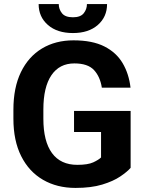

<svg xmlns="http://www.w3.org/2000/svg" viewBox="-20 -921 722 951"><path d="M627 -371.6V-89.8Q610.4 -70.3 575.7 -46.9Q541 -23.4 486.3 -6.8Q431.6 9.8 354 9.8Q262.2 9.8 192.9 -30.5Q123.5 -70.8 85 -147.5Q46.4 -224.1 46.4 -333V-377.4Q46.4 -486.8 83.5 -563.5Q120.6 -640.1 187.7 -680.7Q254.9 -721.2 344.2 -721.2Q437 -721.2 496.6 -691.2Q556.2 -661.1 587.4 -608.2Q618.7 -555.2 626.5 -486.8H484.4Q476.1 -541 445.6 -574Q415 -606.9 348.1 -606.9Q274.4 -606.9 234.6 -548.3Q194.8 -489.7 194.8 -378.4V-333Q194.8 -221.2 237.5 -162.8Q280.3 -104.5 362.8 -104.5Q415 -104.5 441.9 -116.9Q468.8 -129.4 480.5 -141.1V-267.1H346.7V-371.6ZM410.6 -900.9H510.3Q510.3 -837.4 464.6 -797.4Q418.9 -757.3 341.3 -757.3Q263.2 -757.3 217.3 -797.4Q171.4 -837.4 171.4 -900.9H271Q271 -875.5 286.9 -855.5Q302.7 -835.4 341.3 -835.4Q378.9 -835.4 394.8 -855.5Q410.6 -875.5 410.6 -900.9Z"/></svg>

Font: Vazirmatn UI FD
Style: Bold
Weight: 700
Designer: Saber Rastikerdar
Foundry: Saber Rastikerdar
Version: Version 33.003